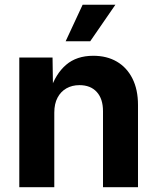

<svg xmlns="http://www.w3.org/2000/svg" viewBox="-20 -781 656 801"><path d="M206.5 -311V0H60.5V-541H199.2L201.2 -404.8H189.9Q211.9 -473.1 255.9 -510.7Q299.8 -548.3 369.1 -548.3Q425.8 -548.3 467.5 -523.9Q509.3 -499.5 532.5 -453.4Q555.7 -407.2 555.7 -343.3V0H409.7V-317.4Q409.7 -368.7 383.8 -397.2Q357.9 -425.8 311.5 -425.8Q280.8 -425.8 257.1 -412.4Q233.4 -398.9 220 -373.5Q206.5 -348.1 206.5 -311ZM253.9 -608.9 324.7 -761.2H461.4L356.4 -608.9Z"/></svg>

Font: Inter 17pt
Style: Bold
Weight: 700
Version: Version 4.001;git-66647c0bb